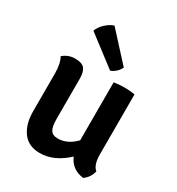

<svg xmlns="http://www.w3.org/2000/svg" viewBox="-181 -864 909 987"><g transform="rotate(30 274.0 -371.0)"><path d="M67 -160V-383Q67 -443 48 -476Q78 -503 119.5 -503Q161 -503 176 -484Q191 -465 191 -425V-187Q191 -141 203 -121.5Q215 -102 246 -102Q303 -102 351 -152V-496Q379 -501 413 -501Q447 -501 475 -496V-141Q475 -77 503 -55Q494 -16 461 8Q390 -1 364 -63Q287 9 203 9Q136 9 101.5 -37.5Q67 -84 67 -160ZM209 -751 358 -588Q351 -571 336 -557.5Q321 -544 305 -539L128 -674Q137 -699 160.5 -721Q184 -743 209 -751Z"/></g></svg>

Font: Signika Negative
Style: Semibold
Weight: 600
Designer: Anna Giedrys
Foundry: Anna Giedrys
Version: Version 1.001